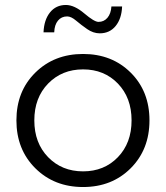

<svg xmlns="http://www.w3.org/2000/svg" viewBox="-20 -747 667 772"><path d="M381 -613Q355 -613 330.5 -630Q306 -647 286 -664Q266 -681 250 -681Q227 -681 213 -664Q199 -647 198 -617H155Q157 -667 181 -697Q205 -727 245 -727Q279 -727 319 -693Q359 -659 376 -659Q398 -659 412 -675.5Q426 -692 428 -721H471Q469 -672 445 -642.5Q421 -613 381 -613ZM505.5 -70.5Q430 5 314 5Q198 5 122 -70.5Q46 -146 46 -263Q46 -380 122 -455Q198 -530 314 -530Q430 -530 505.5 -455Q581 -380 581 -263Q581 -146 505.5 -70.5ZM173.5 -115Q229 -58 314 -58Q399 -58 454 -115Q509 -172 509 -263Q509 -354 454 -411Q399 -468 314 -468Q229 -468 173.5 -411Q118 -354 118 -263Q118 -172 173.5 -115Z"/></svg>

Font: mBank
Style: Regular
Weight: 400
Designer: Julieta Ulanovsky
Foundry: Julieta Ulanovsky
Version: Version 7.200;PS 007.200;hotconv 1.0.88;makeotf.lib2.5.64775